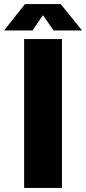

<svg xmlns="http://www.w3.org/2000/svg" viewBox="-63 -919 421 939"><path d="M55 -728H240V0H55ZM-43 -770 59 -899H234L338 -770H199L147 -845L96 -770Z"/></svg>

Font: Murecho ExtraBold
Style: Regular
Weight: 800
Designer: Neil Summerour
Foundry: Positype
Version: Version 1.010; ttfautohint (v1.8.3)